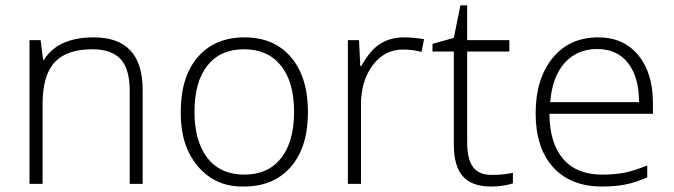

<svg xmlns="http://www.w3.org/2000/svg" viewBox="-20 -679 2489 709"><path d="M326.2 -541Q506.8 -541 506.8 -347.2V0H459V-344.2Q459 -423.8 425.5 -460.4Q392.1 -497.1 320.8 -497.1Q226.6 -497.1 181.9 -449.2Q137.2 -401.4 137.2 -293V0H88.9V-530.8H129.9L139.2 -458H142.1Q194.3 -541 326.2 -541Z M647.5 -266.1Q647.5 -395.5 710.4 -468.3Q773.4 -541 883.1 -541Q992.7 -541 1054.9 -467.3Q1117.2 -393.6 1117.2 -264.9Q1117.2 -136.2 1054.2 -63.2Q991.2 9.8 880.4 9.8Q877.9 9.8 875 9.8Q773.9 9.8 710.7 -64.9Q647.5 -139.6 647.5 -258.8Q647.5 -262.7 647.5 -266.1ZM746.1 -95.2Q794.4 -34.2 882.3 -34.2Q970.2 -34.2 1018.1 -95.2Q1065.9 -156.2 1065.9 -266.4Q1065.9 -376.5 1017.3 -436.8Q968.8 -497.1 881.1 -497.1Q793.5 -497.1 745.8 -436.8Q698.2 -376.5 698.2 -266.8Q698.2 -157.2 746.1 -95.2Z M1473.6 -541Q1505.9 -541 1545.9 -534.2L1536.6 -487.3Q1503.9 -496.1 1467.8 -496.1Q1399.9 -496.1 1356.4 -438.2Q1313 -380.4 1313 -293V0H1264.6V-530.8H1305.7L1310.5 -435.1H1314Q1347.7 -494.6 1383.8 -517.1Q1420.9 -541 1473.6 -541Z M1705.1 -530.8H1860.8V-488.8H1705.1V-152.8Q1705.1 -91.8 1726.6 -62.5Q1748 -33.2 1794.4 -33.2Q1840.8 -33.2 1874 -41V-2Q1838.9 9.8 1793 9.8Q1722.7 9.8 1689.2 -27.8Q1655.8 -65.4 1655.8 -146V-488.8H1577.1V-517.1L1655.8 -539.1L1680.2 -659.2H1705.1Z M2203.1 9.8Q2087.9 9.8 2022.5 -61.5Q1958 -132.8 1958 -260.3Q1958 -387.7 2020.3 -464.4Q2082.5 -541 2189 -541Q2282.7 -541 2336.9 -475.3Q2391.1 -409.7 2391.1 -297.9V-258.8H2008.8Q2009.8 -149.4 2059.8 -91.8Q2109.9 -34.2 2203.1 -34.2Q2249.5 -34.2 2284.7 -41Q2319.8 -47.9 2370.1 -67.9V-23.9Q2325.7 -4.4 2287.4 2.7Q2249 9.8 2203.1 9.8ZM2339.8 -301.8Q2339.8 -394 2299.3 -446Q2258.8 -498 2185.3 -498Q2111.8 -498 2065.7 -447.3Q2019.5 -396.5 2011.7 -301.8Z"/></svg>

Font: Open Sans Hebrew Light
Style: Regular
Weight: 300
Foundry: Ascender Corporation, Yanek Iontef
Version: Version 2.001;PS 002.001;hotconv 1.0.70;makeotf.lib2.5.58329